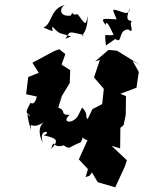

<svg xmlns="http://www.w3.org/2000/svg" viewBox="-20 -769 623 823"><path d="M314 -272C291 -235 240 -243 279 -277C233 -275 267 -296 230 -307C242 -356 257 -373 232 -336L279 -413L281 -468L244 -492L260 -537L234 -558L212 -550L119 -500L146 -457L101 -439L92 -365L138 -355C127 -309 107 -331 112 -330C74 -266 110 -291 107 -269C90 -304 101 -248 113 -211C109 -261 111 -202 175 -251C138 -228 149 -183 164 -156C141 -224 210 -204 167 -189C226 -176 234 -168 199 -130C216 -182 200 -129 253 -146C282 -126 273 -139 326 -159C344 -195 323 -176 355 -168L318 -86L357 -44L347 -10L364 -16L374 -30L399 12L474 34L515 -55L524 -82L458 -144L495 -133L496 -221L510 -233L519 -277L520 -357L496 -367L565 -393L575 -461L548 -508L583 -489L481 -552L445 -555L388 -506L408 -512L383 -437L425 -388L418 -323L376 -301L356 -259C343 -266 361 -279 332 -308ZM260 -603C284 -635 264 -636 341 -619C308 -611 356 -609 356 -701C347 -658 348 -661 313 -708C278 -700 300 -730 283 -702C224 -696 239 -746 264 -749C192 -735 207 -668 166 -651C225 -628 199 -633 205 -655C238 -619 232 -630 285 -613ZM474 -602C507 -578 484 -640 529 -643C560 -620 533 -666 543 -674C549 -690 508 -662 536 -733C536 -733 538 -705 508 -716C453 -734 461 -735 480 -686C423 -689 408 -694 433 -662C435 -681 445 -669 467 -619C424 -613 429 -638 434 -574Z"/></svg>

Font: Asimov Aggro
Style: CondIt
Weight: 500
Designer: Google
Version: Version 2.000980; 2014